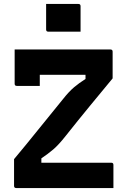

<svg xmlns="http://www.w3.org/2000/svg" viewBox="-20 -950 640 970"><path d="M213 -930H376Q387 -930 387 -919V-790H224Q213 -790 213 -801ZM181 -516H65Q54 -516 54 -527V-700H538Q549 -700 549 -689V-554Q496 -490 435.5 -416.5Q375 -343 310 -261Q276 -218 249 -195Q222 -172 189 -150V-128H542Q553 -128 553 -117V0H62Q51 0 51 -11V-146Q113 -220 173.5 -295.5Q234 -371 298 -449Q328 -487 354 -509Q380 -531 412 -551V-572H181Z"/></svg>

Font: Recursive Sn Lnr St
Style: Bold
Weight: 700
Version: Version 1.079;hotconv 1.0.112;makeotfexe 2.5.65598; ttfautoh